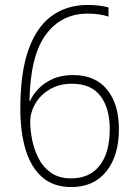

<svg xmlns="http://www.w3.org/2000/svg" viewBox="-20 -745 551 775"><path d="M62 -306Q62 -452 95 -544.5Q128 -637 189 -681Q250 -725 334 -725Q381 -725 418 -715V-678Q382 -690 334 -690Q227 -690 164.5 -604.5Q102 -519 99 -337H101Q112 -362 134.5 -386Q157 -410 192 -426Q227 -442 275 -442Q365 -442 412.5 -383Q460 -324 460 -224Q460 -117 409.5 -53.5Q359 10 268 10Q195 10 149.5 -30.5Q104 -71 83 -142Q62 -213 62 -306ZM267 -25Q342 -25 382.5 -77Q423 -129 423 -224Q423 -308 385.5 -357.5Q348 -407 271 -407Q219 -407 181 -384.5Q143 -362 122.5 -326.5Q102 -291 102 -253Q102 -221 109.5 -182Q117 -143 135 -107Q153 -71 185.5 -48Q218 -25 267 -25Z"/></svg>

Font: Noto Sans Sinhala UI SemiCondensed ExtraLight
Style: Regular
Weight: 200
Width: 4
Designer: Jelle Bosma - Monotype Design Team
Foundry: Monotype Imaging Inc.
Version: Version 2.006; ttfautohint (v1.8.4.7-5d5b)